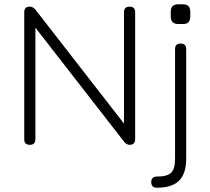

<svg xmlns="http://www.w3.org/2000/svg" viewBox="-20 -675 981 895"><path d="M811 -563Q776 -563 776 -598V-620Q776 -655 811 -655H834Q867 -655 867 -620V-598Q867 -563 834 -563ZM145 -26Q145 0 119 0Q93 0 93 -26V-618Q93 -644 119 -644Q134 -644 146 -629L558 -99V-618Q558 -644 584 -644Q610 -644 610 -618V-26Q610 0 584 0Q570 0 558 -15L145 -546ZM712 148Q760 148 778 130Q796 112 796 64V-446Q796 -472 822 -472Q848 -472 848 -446V64Q848 134 815 167Q782 200 712 200Q685 200 685 174Q685 148 712 148Z"/></svg>

Font: Jura
Style: Regular
Weight: 400
Designer: Daniel Johnson, Alexei Vanyashin
Foundry: Daniel Johnson
Version: Version 5.103